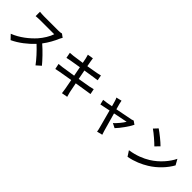

<svg xmlns="http://www.w3.org/2000/svg" viewBox="241 -2111 3519 3519"><g transform="rotate(45 2000.0 -352.0)"><path d="M815 -673 750 -721C733 -715 700 -711 663 -711C623 -711 337 -711 292 -711C261 -711 203 -715 183 -718V-605C199 -606 253 -611 292 -611C330 -611 621 -611 659 -611C635 -533 568 -423 500 -347C401 -236 251 -116 89 -54L170 31C313 -36 448 -143 555 -257C654 -165 754 -55 820 35L908 -43C846 -119 725 -248 622 -336C692 -426 751 -538 786 -621C793 -638 808 -663 815 -673Z M1100 -282 1123 -175C1145 -181 1175 -187 1216 -194C1263 -203 1364 -220 1473 -238L1509 -45C1515 -15 1518 17 1523 53L1638 32C1628 2 1619 -33 1612 -62L1574 -254L1807 -291C1845 -297 1881 -304 1904 -306L1883 -411C1860 -404 1827 -397 1789 -389L1555 -349L1520 -532L1738 -566C1766 -570 1800 -575 1818 -577L1799 -682C1779 -676 1748 -669 1717 -663C1678 -655 1593 -641 1502 -626L1483 -728C1478 -750 1475 -781 1472 -800L1360 -782C1368 -760 1374 -737 1380 -710L1400 -610C1309 -596 1226 -584 1189 -580C1158 -577 1130 -575 1102 -573L1123 -463C1155 -471 1179 -476 1209 -481L1419 -516L1454 -332L1195 -292C1167 -288 1125 -283 1100 -282Z M2872 -477 2808 -522C2797 -517 2780 -511 2765 -508C2729 -500 2572 -470 2437 -444L2407 -553C2401 -578 2395 -602 2392 -622L2285 -596C2295 -579 2304 -557 2311 -532L2341 -426L2230 -406C2198 -401 2172 -397 2143 -395L2167 -299L2364 -340C2401 -200 2446 -32 2460 17C2468 43 2473 72 2476 96L2584 69C2577 50 2566 13 2560 -5C2545 -52 2499 -219 2460 -360L2732 -415C2701 -360 2628 -271 2571 -220L2658 -176C2728 -247 2830 -391 2872 -477Z M3233 -745 3160 -667C3234 -617 3358 -508 3410 -455L3489 -536C3433 -594 3303 -698 3233 -745ZM3130 -76 3197 27C3352 -1 3479 -60 3580 -122C3736 -218 3859 -354 3931 -484L3870 -593C3809 -465 3684 -315 3523 -216C3427 -157 3297 -101 3130 -76Z"/></g></svg>

Font: GenYoGothic2 TW M
Style: Regular
Weight: 500
Version: Version 2.100;PS 2.1;hotconv 16.6.51;makeotf.lib2.5.65220 DE